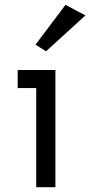

<svg xmlns="http://www.w3.org/2000/svg" viewBox="-20 -780 376 800"><path d="M53.7 -488.3V-413.1H130.9V0H210.9V-488.3ZM127.9 -593.8 171.9 -566.4 335.9 -715.8 252.9 -759.8Z"/></svg>

Font: Sen-gleads
Style: Regular
Weight: 400
Designer: Kosal Sen, Philatype
Foundry: Philatype
Version: Version 1.004; ttfautohint (v1.8.3)